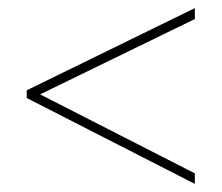

<svg xmlns="http://www.w3.org/2000/svg" viewBox="-20 -596 547 474"><path d="M461 -142V-168L79 -363L461 -549V-576L46 -373V-354Z"/></svg>

Font: Noto Sans Armenian SemiCondensed Thin
Style: Regular
Weight: 100
Width: 4
Designer: Monotype Design Team
Foundry: Monotype Imaging Inc.
Version: Version 2.008